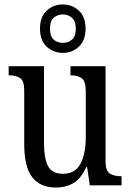

<svg xmlns="http://www.w3.org/2000/svg" viewBox="-20 -834 588 864"><path d="M232 10Q161 10 125 -36.5Q89 -83 89 -186V-427Q89 -471 70 -483Q51 -495 23 -495H19V-536H178V-189Q178 -122 196 -87Q214 -52 264 -52Q318 -52 342 -97Q366 -142 366 -215V-422Q366 -470 347 -482.5Q328 -495 300 -495H297V-536H455V-109Q455 -64 475 -52.5Q495 -41 523 -41H527V0H384L372 -82H368Q343 -28 309 -9Q275 10 232 10ZM263 -596Q220 -596 190 -624Q160 -652 160 -705Q160 -758 190 -786Q220 -814 263 -814Q305 -814 335 -786Q365 -758 365 -705Q365 -652 335 -624Q305 -596 263 -596ZM263 -641Q286 -641 303.5 -655.5Q321 -670 321 -705Q321 -740 303.5 -754.5Q286 -769 263 -769Q239 -769 222 -754.5Q205 -740 205 -705Q205 -670 222 -655.5Q239 -641 263 -641Z"/></svg>

Font: Noto Serif Myanmar Cond
Style: Regular
Weight: 400
Width: 3
Designer: Ben Mitchell and the Monotype Design Team
Foundry: Monotype Imaging Inc.
Version: Version 2.106; ttfautohint (v1.8.4.7-5d5b)